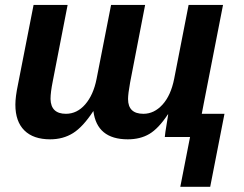

<svg xmlns="http://www.w3.org/2000/svg" viewBox="-20 -548 975 768"><path d="M639.2 0Q639.2 -3.9 641.6 -20.5Q644 -37.1 647.5 -57.1Q650.9 -77.1 652.8 -90.3H651.4Q613.8 -33.7 577.4 -12.2Q541 9.3 491.2 9.3Q367.7 9.3 353.5 -104Q312 -40.5 272.2 -15.6Q232.4 9.3 180.7 9.3Q113.3 9.3 77.4 -26.4Q41.5 -62 41.5 -129.4Q41.5 -160.6 51.8 -209.5L114.3 -528.3H250.5L190.9 -222.2Q182.1 -178.2 182.1 -151.9Q183.6 -92.8 243.7 -92.8Q288.1 -92.8 320.8 -130.4Q353.5 -168 366.2 -231.9L424.3 -528.3H560.5L500.5 -218.3Q492.2 -172.4 492.2 -151.9Q492.2 -92.8 553.7 -92.8Q596.7 -92.8 630.1 -129.6Q663.6 -166.5 676.8 -233.4L734.4 -528.3H872.1L795.4 -136.2L787.1 -92.8H877.9L820.8 199.2H701.2L740.2 0Z"/></svg>

Font: Arimo
Style: Bold Italic
Weight: 700
Italic angle: -12°
Designer: Steve Matteson
Foundry: Monotype Imaging Inc.
Version: Version 1.33